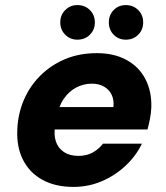

<svg xmlns="http://www.w3.org/2000/svg" viewBox="-20 -723 654 755"><path d="M269 12Q198 12 147.5 -15.5Q97 -43 71 -93.5Q45 -144 48 -212Q50 -273 73 -328Q96 -383 138 -425Q180 -467 236 -490.5Q292 -514 361 -514Q429 -514 478 -487Q527 -460 552 -411.5Q577 -363 575 -300Q574 -277 569.5 -254.5Q565 -232 560 -214H152L168 -302H426Q429 -331 418.5 -351.5Q408 -372 388 -383Q368 -394 341 -394Q309 -394 280 -379Q251 -364 230.5 -334Q210 -304 202 -258L197 -229Q191 -194 199.5 -167.5Q208 -141 231 -125.5Q254 -110 288 -110Q321 -110 345 -123.5Q369 -137 385 -158H538Q515 -110 474 -71.5Q433 -33 380.5 -10.5Q328 12 269 12ZM284 -567Q256 -567 236.5 -586.5Q217 -606 217 -635Q217 -664 236.5 -683.5Q256 -703 284 -703Q314 -703 333.5 -683.5Q353 -664 353 -635Q353 -606 333.5 -586.5Q314 -567 284 -567ZM475 -567Q446 -567 427 -586.5Q408 -606 408 -635Q408 -664 427 -683.5Q446 -703 475 -703Q504 -703 523.5 -683.5Q543 -664 543 -635Q543 -606 523.5 -586.5Q504 -567 475 -567Z"/></svg>

Font: DM Sans 16pt Black
Style: Italic
Weight: 900
Italic angle: -10°
Version: Version 4.004;gftools[0.9.30]